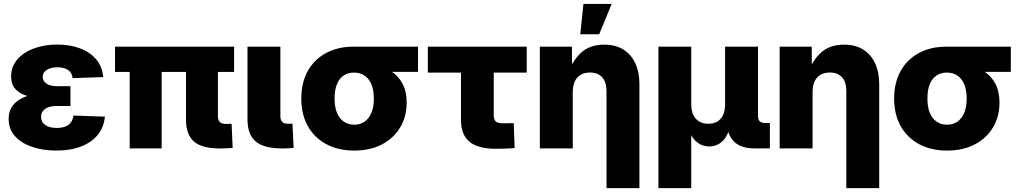

<svg xmlns="http://www.w3.org/2000/svg" viewBox="-20 -762 5231 986"><path d="M269 11.2Q200.7 11.2 145.3 -7.6Q89.8 -26.4 57.1 -62.5Q24.4 -98.6 24.4 -150.9Q24.4 -190.9 43.5 -217.3Q62.5 -243.7 95.9 -259.3Q129.4 -274.9 172.1 -281.5Q214.8 -288.1 262.2 -288.1H341.8V-217.8H271Q246.6 -217.8 228.5 -211.2Q210.4 -204.6 200.7 -192.1Q190.9 -179.7 190.9 -161.6Q190.9 -135.3 212.2 -120.1Q233.4 -105 271.5 -105Q297.9 -105 315.9 -112.3Q334 -119.6 344.2 -133.8Q354.5 -147.9 357.4 -168.5L518.6 -163.1Q514.2 -110.4 483.2 -71Q452.1 -31.7 397.9 -10.3Q343.8 11.2 269 11.2ZM267.6 -253.9Q215.3 -253.9 172.9 -258.8Q130.4 -263.7 100.1 -276.4Q69.8 -289.1 53.5 -311.5Q37.1 -334 37.1 -369.1Q37.1 -419.4 68.4 -456.1Q99.6 -492.7 153.3 -512.9Q207 -533.2 273.9 -533.2Q338.4 -533.2 389.9 -514.2Q441.4 -495.1 473.1 -458.3Q504.9 -421.4 510.3 -366.2L353 -360.8Q350.1 -388.2 329.8 -402.3Q309.6 -416.5 275.4 -416.5Q242.2 -416.5 220.7 -403.3Q199.2 -390.1 199.2 -367.2Q199.2 -346.7 218.3 -333Q237.3 -319.3 271.5 -319.3H341.8V-253.9Z M1110.4 0.5Q1017.1 0.5 976.1 -35.2Q935.1 -70.8 935.1 -148.9V-488.3H1099.1V-165.5Q1099.1 -145 1108.9 -135.3Q1118.7 -125.5 1139.6 -125.5Q1146.5 -125.5 1155.5 -125.7Q1164.6 -126 1169.4 -126.5L1174.8 -2.4Q1162.6 -1.5 1144.8 -0.5Q1127 0.5 1110.4 0.5ZM646 0V-488.3H810.1V0ZM570.8 -392.6V-522.5H1182.1V-392.6Z M1431.2 0.5Q1336.9 0.5 1293.9 -34.7Q1251 -69.8 1251 -148.9V-522.5H1419.9V-166Q1419.9 -145.5 1429.4 -136Q1439 -126.5 1459.5 -126.5Q1465.8 -126.5 1471.7 -126.7Q1477.5 -127 1481.9 -127L1487.8 -2.4Q1475.6 -1.5 1461.4 -0.5Q1447.3 0.5 1431.2 0.5Z M1799.3 11.2Q1717.3 11.2 1656 -21.5Q1594.7 -54.2 1561 -114Q1527.3 -173.8 1527.3 -255.9Q1527.3 -337.4 1560.5 -397.2Q1593.8 -457 1654.5 -489.7Q1715.3 -522.5 1796.9 -522.5H2126.5V-393.1H1896.5L1796.9 -389.2Q1767.1 -389.2 1744.6 -374Q1722.2 -358.9 1710.2 -329.3Q1698.2 -299.8 1698.2 -255.9Q1698.2 -212.4 1710.7 -182.4Q1723.1 -152.3 1746.1 -137Q1769 -121.6 1799.3 -121.6Q1829.1 -121.6 1851.8 -137Q1874.5 -152.3 1887.2 -182.4Q1899.9 -212.4 1899.9 -255.9Q1899.9 -299.8 1887.2 -329.3Q1874.5 -358.9 1851.8 -374Q1829.1 -389.2 1799.3 -389.2V-441.9Q1853.5 -441.9 1902.1 -431.2Q1950.7 -420.4 1988.3 -396.2Q2025.9 -372.1 2047.1 -332.3Q2068.4 -292.5 2068.4 -234.4Q2068.4 -163.6 2035.2 -107.9Q2002 -52.2 1941.7 -20.5Q1881.3 11.2 1799.3 11.2Z M2525.9 2Q2434.1 2 2390.6 -34.4Q2347.2 -70.8 2347.2 -146.5V-389.2H2177.2V-522.5H2685.1V-389.2H2515.6V-171.9Q2515.6 -147.9 2525.6 -138.4Q2535.6 -128.9 2562.5 -128.9Q2576.2 -128.9 2590.8 -129.2Q2605.5 -129.4 2618.2 -129.9L2623 -1.5Q2598.6 0.5 2574.2 1.2Q2549.8 2 2525.9 2Z M2921.4 -287.1V0H2752.4V-522.5H2917L2918 -384.3H2897Q2920.4 -451.7 2965.1 -492.2Q3009.8 -532.7 3083.5 -532.7Q3140.1 -532.7 3180.2 -508.3Q3220.2 -483.9 3241.9 -438.2Q3263.7 -392.6 3263.7 -329.1V204.1H3094.7V-294.9Q3094.7 -340.8 3072.5 -365.2Q3050.3 -389.6 3009.8 -389.6Q2982.9 -389.6 2962.9 -378.4Q2942.9 -367.2 2932.1 -344.5Q2921.4 -321.8 2921.4 -287.1ZM2960 -585.9 2976.1 -741.7H3121.1L3057.1 -585.9Z M3361.3 204.1V-522.5H3529.8V-226.6Q3529.8 -194.3 3540.5 -171.9Q3551.3 -149.4 3570.8 -137.9Q3590.3 -126.5 3617.2 -126.5Q3644.5 -126.5 3663.8 -137.9Q3683.1 -149.4 3693.4 -171.9Q3703.6 -194.3 3703.6 -226.6V-522.5H3872.6V-166.5Q3872.6 -148.4 3881.3 -139.4Q3890.1 -130.4 3909.2 -130.4H3933.6V0H3854.5Q3782.2 0 3746.8 -37.8Q3711.4 -75.7 3711.4 -146.5V-195.8H3737.3Q3737.3 -141.1 3727.3 -105.2Q3717.3 -69.3 3700.4 -48.3Q3683.6 -27.3 3663.3 -18.6Q3643.1 -9.8 3623 -9.8Q3602.1 -9.8 3581.1 -18.6Q3560.1 -27.3 3542.7 -48.3Q3525.4 -69.3 3514.9 -105.2Q3504.4 -141.1 3504.4 -195.8H3529.8V204.1Z M4152.8 -287.1V0H3983.9V-522.5H4148.4L4149.4 -384.3H4128.4Q4151.9 -451.7 4196.5 -492.2Q4241.2 -532.7 4314.9 -532.7Q4371.6 -532.7 4411.6 -508.3Q4451.7 -483.9 4473.4 -438.2Q4495.1 -392.6 4495.1 -329.1V204.1H4326.2V-294.9Q4326.2 -340.8 4304 -365.2Q4281.7 -389.6 4241.2 -389.6Q4214.4 -389.6 4194.3 -378.4Q4174.3 -367.2 4163.6 -344.5Q4152.8 -321.8 4152.8 -287.1Z M4843.8 11.2Q4761.7 11.2 4700.4 -21.5Q4639.2 -54.2 4605.5 -114Q4571.8 -173.8 4571.8 -255.9Q4571.8 -337.4 4605 -397.2Q4638.2 -457 4699 -489.7Q4759.8 -522.5 4841.3 -522.5H5170.9V-393.1H4940.9L4841.3 -389.2Q4811.5 -389.2 4789.1 -374Q4766.6 -358.9 4754.6 -329.3Q4742.7 -299.8 4742.7 -255.9Q4742.7 -212.4 4755.1 -182.4Q4767.6 -152.3 4790.5 -137Q4813.5 -121.6 4843.8 -121.6Q4873.5 -121.6 4896.2 -137Q4918.9 -152.3 4931.6 -182.4Q4944.3 -212.4 4944.3 -255.9Q4944.3 -299.8 4931.6 -329.3Q4918.9 -358.9 4896.2 -374Q4873.5 -389.2 4843.8 -389.2V-441.9Q4897.9 -441.9 4946.5 -431.2Q4995.1 -420.4 5032.7 -396.2Q5070.3 -372.1 5091.6 -332.3Q5112.8 -292.5 5112.8 -234.4Q5112.8 -163.6 5079.6 -107.9Q5046.4 -52.2 4986.1 -20.5Q4925.8 11.2 4843.8 11.2Z"/></svg>

Font: Inter 28pt ExtraBold
Style: Regular
Weight: 800
Designer: Rasmus Andersson
Foundry: rsms
Version: Version 4.001;git-66647c0bb